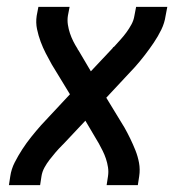

<svg xmlns="http://www.w3.org/2000/svg" viewBox="-20 -540 540 560"><path d="M6 0 10 -26Q13 -47 23 -66.5Q33 -86 45 -104.5Q57 -123 71 -140.5Q85 -158 100 -175L184 -265L131 -352Q122 -368 113.5 -384.5Q105 -401 98.5 -418.5Q92 -436 88 -455Q84 -474 87 -494L92 -520H183L178 -494Q176 -481 178 -468Q180 -455 184 -443Q188 -431 193.5 -420Q199 -409 206 -398Q206 -397 207 -395.5Q208 -394 209 -393L245 -332L308 -399Q309 -401 310 -402Q311 -403 313 -404Q322 -414 331.5 -424.5Q341 -435 349 -446Q357 -457 363.5 -469Q370 -481 372 -494L377 -520H468L463 -494Q460 -473 450.5 -453.5Q441 -434 428.5 -415.5Q416 -397 402.5 -379.5Q389 -362 374 -345L290 -255L343 -168Q352 -152 360 -135.5Q368 -119 375 -101.5Q382 -84 385.5 -65Q389 -46 386 -26L382 0H291L295 -26Q297 -39 295 -52Q293 -65 289 -77Q285 -89 279.5 -100Q274 -111 268 -122Q267 -123 266.5 -124.5Q266 -126 265 -127L229 -188L166 -121Q164 -119 163 -118Q162 -117 161 -116Q151 -106 142 -95.5Q133 -85 124.5 -74Q116 -63 109.5 -51Q103 -39 101 -26L97 0Z"/></svg>

Font: Iosevka Term Curly Medium
Style: Italic
Weight: 500
Italic angle: -9°
Designer: Belleve Invis
Foundry: Belleve Invis
Version: Version 32.3.0